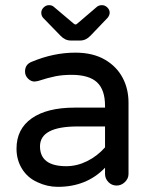

<svg xmlns="http://www.w3.org/2000/svg" viewBox="-20 -713 589 744"><path d="M214 -575 147 -644Q140 -652 140 -664Q140 -675 149 -684Q158 -693 170 -693Q181 -693 188 -687L265 -622Q270 -618 272 -618Q276 -618 280 -622L356 -687Q364 -693 375 -693Q387 -693 396 -684Q405 -675 405 -664Q405 -654 397 -644L331 -575Q313 -556 291 -556H254Q232 -556 214 -575ZM270 -296H387V-303Q387 -365 356 -394Q325 -423 257 -423Q223 -423 195 -417.5Q167 -412 127 -399L114 -397Q100 -397 88.5 -408.5Q77 -420 77 -436Q77 -464 104 -474Q188 -509 272 -509Q341 -509 388 -481Q432 -455 455 -412Q478 -369 478 -315V-39Q478 -21 464 -7.5Q450 6 432 6Q413 6 400 -7.5Q387 -21 387 -39V-63Q316 11 204 11Q163 11 125 -7Q87 -24 65.5 -58.5Q44 -93 44 -137Q44 -213 103 -254.5Q162 -296 270 -296ZM237 -69Q278 -69 317.5 -88.5Q357 -108 387 -142V-223H281Q135 -223 135 -146Q135 -69 237 -69Z"/></svg>

Font: 寒蝉全圆体
Style: Regular
Weight: 400
Designer: Warren2060
      Designed by Motoya company      

      [Varela Round]
      Joe Prince(Latin component); Avraham Cornf
Foundry: ChillType
Version: Version 3.200